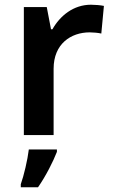

<svg xmlns="http://www.w3.org/2000/svg" viewBox="-20 -638 479 813"><path d="M365 -618C291 -618 234 -571 202 -514H196L178 -608H81V-66H207V-347C207 -452 280 -501 360 -501C374 -501 396 -499 409 -496L420 -613C406 -616 382 -618 365 -618ZM221 5V-5H102C97 38 81 106 68 142V155H141C175 106 205 46 221 5Z"/></svg>

Font: Noto Sans Malayalam UI SemiBold
Style: Regular
Weight: 600
Designer: Jelle Bosma - Monotype Design Team
Foundry: Monotype Imaging Inc.
Version: Version 2.104